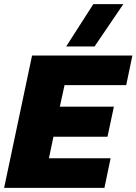

<svg xmlns="http://www.w3.org/2000/svg" viewBox="-31 -914 664 934"><path d="M291 -688 423 -894H569L429 -688ZM-11 0 125 -644H613L583 -500H283L260 -395H523L492 -249H229L207 -144H507L477 0Z"/></svg>

Font: Kanit
Style: Bold Italic
Weight: 700
Italic angle: -12°
Designer: Katatrad Team
Foundry: CadsonDemak
Version: Version 2.000; ttfautohint (v1.8.3)